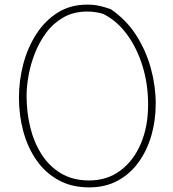

<svg xmlns="http://www.w3.org/2000/svg" viewBox="-20 -795 749 831"><path d="M366 16Q290 16 233 -15.5Q176 -47 138 -101.5Q100 -156 81 -226Q62 -296 62 -372Q62 -447 81 -518.5Q100 -590 137.5 -648Q175 -706 230 -740.5Q285 -775 357 -775Q373 -775 387.5 -773.5Q402 -772 419.5 -767.5Q437 -763 460 -755Q527 -709 569.5 -642.5Q612 -576 633 -499Q654 -422 654 -346Q654 -273 635 -208Q616 -143 579.5 -92.5Q543 -42 489.5 -13Q436 16 366 16ZM95 -380Q95 -311 110.5 -246Q126 -181 159 -128.5Q192 -76 243.5 -45Q295 -14 366 -14Q443 -14 500 -56Q557 -98 589 -172Q621 -246 621 -342Q621 -432 596.5 -510.5Q572 -589 528.5 -647.5Q485 -706 426 -735Q410 -740 392.5 -742.5Q375 -745 358 -745Q299 -745 255 -720Q211 -695 180.5 -654Q150 -613 131 -564.5Q112 -516 103.5 -467.5Q95 -419 95 -380Z"/></svg>

Font: Playpen Sans Thin
Style: Regular
Weight: 250
Designer: Laura Meseguer, Veronika Burian, José Scaglione
Foundry: TypeTogether
Version: Version 1.001